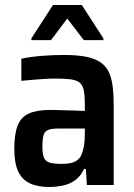

<svg xmlns="http://www.w3.org/2000/svg" viewBox="-20 -737 535 765"><path d="M175 8Q129 8 98 -7Q67 -22 52 -55Q37 -88 37 -143Q37 -202 50 -236Q63 -270 94.5 -284.5Q126 -299 181 -299Q192 -299 207 -298.5Q222 -298 241 -297.5Q260 -297 279.5 -296.5Q299 -296 318 -295V-320Q318 -357 313.5 -378Q309 -399 296.5 -408.5Q284 -418 260 -421Q236 -424 198 -424Q180 -424 156.5 -422.5Q133 -421 109 -419Q85 -417 65 -415V-503Q103 -511 146.5 -514.5Q190 -518 235 -518Q287 -518 322.5 -511Q358 -504 380.5 -488.5Q403 -473 414 -449Q425 -425 429 -392Q433 -359 433 -315V0H326L322 -64H315Q301 -34 279 -18.5Q257 -3 230 2.5Q203 8 175 8ZM226 -84Q246 -84 260.5 -87Q275 -90 286 -97.5Q297 -105 303 -117Q310 -132 314 -153Q318 -174 318 -202V-225H214Q186 -225 172 -219.5Q158 -214 153.5 -198.5Q149 -183 149 -153Q149 -125 154.5 -110Q160 -95 176.5 -89.5Q193 -84 226 -84ZM105 -577V-584L191 -717H306L392 -584V-577H314L248 -663L183 -577Z"/></svg>

Font: Saira SemiCondensed SemiBold
Style: Regular
Weight: 600
Width: 4
Designer: Hector Gatti with collaboration of the Omnibus-Type team
Foundry: Omnibus-Type
Version: Version 1.101